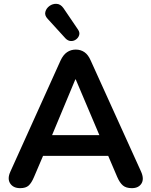

<svg xmlns="http://www.w3.org/2000/svg" viewBox="-20 -971 787 999"><path d="M321 -771 228 -873Q211 -891 216 -909.5Q221 -928 237.5 -940Q254 -952 274.5 -951Q295 -950 310 -929L386 -817Q396 -802 392 -788.5Q388 -775 376 -766Q364 -757 349 -757.5Q334 -758 321 -771ZM85 8Q49 8 33 -16.5Q17 -41 34 -78L295 -656Q309 -686 329 -699.5Q349 -713 374 -713Q400 -713 419.5 -699.5Q439 -686 452 -656L714 -78Q731 -40 716 -16Q701 8 666 8Q636 8 619.5 -6Q603 -20 590 -50L543 -160H204L157 -50Q144 -19 129 -5.5Q114 8 85 8ZM372 -558 251 -268H497L374 -558Z"/></svg>

Font: Chiron GoRound TC SB
Style: Regular
Weight: 500
Designer: Ryoko NISHIZUKA 西塚涼子 (kana, bopomofo & ideographs); Paul D. Hunt (Latin, Greek & Cyrillic); Sandoll Communications 산돌커뮤니
Foundry: Adobe
Version: Version 1.000;hotconv 1.1.1;makeotfexe 2.6.0